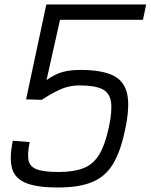

<svg xmlns="http://www.w3.org/2000/svg" viewBox="-20 -820 670 854"><path d="M238 14Q145 14 95.5 -6Q46 -26 33.5 -71.5Q21 -117 37 -194L112 -188Q101 -135 107 -106.5Q113 -78 144.5 -66.5Q176 -55 240 -55Q310 -55 353.5 -73Q397 -91 422.5 -134.5Q448 -178 464 -253Q480 -328 473.5 -368Q467 -408 434 -424Q401 -440 334 -440Q307 -440 282.5 -434Q258 -428 230.5 -414Q203 -400 165 -376L96 -378L186 -800H630L616 -732H247L187 -464Q224 -490 257.5 -499.5Q291 -509 337 -509Q433 -509 483.5 -484Q534 -459 546 -400.5Q558 -342 536 -241Q516 -145 482 -89.5Q448 -34 389.5 -10Q331 14 238 14Z"/></svg>

Font: Victor Mono
Style: Italic
Weight: 400
Italic angle: -12°
Monospace: yes
Designer: Rune Bjørnerås
Version: Version 1.561;gftools[0.9.30]